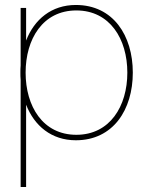

<svg xmlns="http://www.w3.org/2000/svg" viewBox="-20 -552 597 772"><path d="M63 -520V-289C62 -279 62 -270 62 -260C62 -250 62 -241 63 -231V200H85V-131C118 -46 187 12 285 12C435 12 514 -111 514 -260C514 -409 435 -532 285 -532C187 -532 118 -474 85 -389V-520ZM83 -260C83 -395 152 -510 287 -510C422 -510 492 -395 492 -260C492 -125 422 -10 287 -10C152 -10 83 -125 83 -260Z"/></svg>

Font: Aspekta 50
Style: Regular
Weight: 50
Designer: Ivo Dolenc
Version: Version 2.000